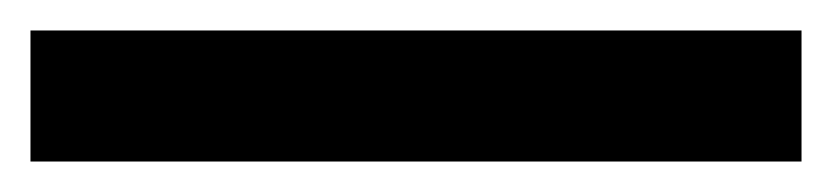

<svg xmlns="http://www.w3.org/2000/svg" viewBox="-23 -866 546 126"><path d="M503 -760H-3V-846H503Z"/></svg>

Font: Noto Sans Bassa Vah SemiBold
Style: Regular
Weight: 600
Designer: Monotype Design Team
Foundry: Monotype Imaging Inc.
Version: Version 2.002; ttfautohint (v1.8.4.7-5d5b)